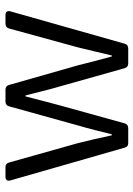

<svg xmlns="http://www.w3.org/2000/svg" viewBox="89 -588 499 718"><g transform="rotate(-90 339.0 -229.5)"><path d="M22.5 -441.4 145.5 -12.7C148.4 -2.9 154.3 0 163.1 0H218.8C227.5 0 234.4 -4.9 236.3 -13.7L303.7 -256.8C315.4 -298.8 325.2 -339.8 336.9 -383.8H340.8C352.5 -339.8 361.3 -298.8 374 -256.8L442.4 -13.7C444.3 -4.9 451.2 0 460 0H516.6C525.4 0 532.2 -4.9 534.2 -13.7L655.3 -441.4C658.2 -452.1 652.3 -459 641.6 -459H608.4C599.6 -459 592.8 -454.1 590.8 -445.3L520.5 -188.5C509.8 -144.5 500 -104.5 490.2 -61.5H486.3C474.6 -104.5 463.9 -144.5 453.1 -188.5L379.9 -445.3C377.9 -454.1 371.1 -459 362.3 -459H317.4C308.6 -459 301.8 -454.1 299.8 -445.3L228.5 -188.5C215.8 -145.5 206.1 -104.5 195.3 -61.5H191.4C182.6 -104.5 172.9 -144.5 162.1 -188.5L89.8 -445.3C87.9 -454.1 81.1 -459 72.3 -459H36.1C25.4 -459 19.5 -452.1 22.5 -441.4Z"/></g></svg>

Font: Ed Sans Neue Light
Style: Regular
Weight: 300
Designer: Stephen Hutchings
Version: Version 1.004;PS 001.004;hotconv 1.0.88;makeotf.lib2.5.64775